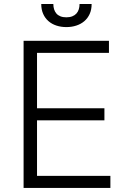

<svg xmlns="http://www.w3.org/2000/svg" viewBox="-20 -929 633 949"><path d="M518.5 -727.3V-667.6H163V-393.8H496.1V-334.2H163V-59.7H525.6V0H96.6V-727.3ZM243.6 -909.1Q243.6 -895.2 247.3 -883.2Q251.1 -871.1 258.7 -862.2Q266.3 -853.3 278.6 -848.4Q290.8 -843.4 307.9 -843.4Q324.9 -843.4 337.4 -848.4Q349.8 -853.3 357.8 -862.2Q365.8 -871.1 369.5 -883.2Q373.2 -895.2 373.2 -909.1H432.9Q432.9 -881.4 423.3 -860.1Q413.7 -838.8 396.8 -824.4Q380 -810 357.2 -802.6Q334.5 -795.1 307.9 -795.1Q281.6 -795.1 258.9 -802.6Q236.2 -810 219.5 -824.6Q202.8 -839.1 193.4 -860.3Q183.9 -881.4 183.9 -909.1Z"/></svg>

Font: Inter P Light
Style: Regular
Weight: 300
Designer: Rasmus Andersson
Foundry: rsms
Version: Version 3.018;git-588b23468